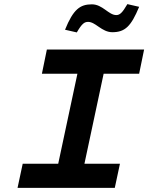

<svg xmlns="http://www.w3.org/2000/svg" viewBox="-20 -910 718 930"><path d="M678 -670H207L183 -553H355L262 -117H90L65 0H536L561 -117H389L482 -553H654ZM295 -766 352 -753C377 -796 389 -804 407 -804C443 -804 473 -754 524 -754C586 -754 615 -783 654 -877L597 -890C572 -847 560 -837 543 -837C506 -837 477 -889 425 -889C368 -889 335 -865 295 -766Z"/></svg>

Font: LT Wave Mono Bold
Style: Italic
Weight: 700
Designer: Daniel Lyons
Version: Version 2.5 (Glyphs App)